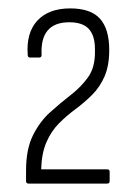

<svg xmlns="http://www.w3.org/2000/svg" viewBox="-20 -795 324 457"><path d="M48 -358Q42 -358 42 -364V-389Q42 -440 58.5 -473Q75 -506 99.5 -528Q124 -550 148.5 -569Q173 -588 189.5 -611Q206 -634 206 -670V-678Q206 -710 191.5 -726Q177 -742 145 -742Q110 -742 93.5 -722.5Q77 -703 79 -664Q79 -658 73 -658H52Q46 -658 46 -664Q42 -717 69 -746Q96 -775 147 -775Q196 -775 218 -750.5Q240 -726 240 -676Q240 -639 229 -613.5Q218 -588 199.5 -569.5Q181 -551 160 -535.5Q139 -520 120.5 -501.5Q102 -483 90.5 -456.5Q79 -430 78 -392H235Q241 -392 241 -386V-364Q241 -358 235 -358Z"/></svg>

Font: Sofia Sans Condensed ExtraLight
Style: Regular
Weight: 250
Version: Version 4.100